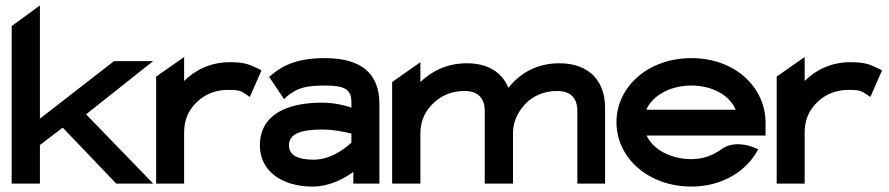

<svg xmlns="http://www.w3.org/2000/svg" viewBox="-20 -676 3275 707"><path d="M23 0H127V-142L211 -206L408 0H544L297 -255L544 -451H400L127 -239V-656L23 -580Z M555 0H658V-190C658 -238 678 -276 707 -302C732 -326 770 -345 819 -345C864 -345 868 -340 885 -329L900 -319L943 -417L929 -424C902 -436 886 -447 827 -447C753 -447 698 -417 658 -378V-466L555 -394Z M937 -140C937 -47 1017 11 1131 11C1195 11 1250 -20 1281 -43V0H1377V-295C1377 -407 1308 -462 1176 -462C1081 -462 1024 -438 981 -401L971 -393L1026 -311L1039 -323C1076 -353 1109 -361 1176 -361C1250 -361 1274 -347 1274 -299V-280C1250 -288 1210 -298 1166 -298C1038 -298 937 -255 937 -140ZM1044 -141C1044 -185 1092 -199 1166 -199C1209 -199 1252 -190 1274 -184V-151C1260 -137 1203 -88 1135 -88C1076 -88 1044 -105 1044 -141Z M1424 0H1528V-186C1528 -234 1549 -272 1578 -298C1603 -322 1641 -341 1690 -341C1742 -341 1765 -313 1765 -267V0H1869V-186C1869 -235 1893 -272 1919 -298C1944 -322 1982 -341 2031 -341C2083 -341 2106 -313 2106 -267V0H2208V-280C2208 -374 2153 -443 2040 -443C1951 -443 1892 -402 1852 -353C1829 -408 1779 -443 1699 -443C1624 -443 1569 -413 1528 -374V-447L1424 -374Z M2250 -226C2250 -95 2367 11 2526 11C2631 11 2718 -38 2763 -111L2772 -126L2756 -133C2755 -133 2687 -164 2636 -126C2605 -104 2569 -90 2526 -90C2450 -90 2384 -126 2361 -177H2799V-224C2799 -356 2685 -462 2526 -462C2367 -462 2250 -357 2250 -226ZM2360 -272C2382 -324 2448 -361 2526 -361C2603 -361 2667 -325 2689 -272Z M2840 0H2943V-190C2943 -238 2963 -276 2992 -302C3017 -326 3055 -345 3104 -345C3149 -345 3153 -340 3170 -329L3185 -319L3228 -417L3214 -424C3187 -436 3171 -447 3112 -447C3038 -447 2983 -417 2943 -378V-466L2840 -394Z"/></svg>

Font: Charger Sport
Style: BlkExt
Weight: 900
Designer: Jasper
Foundry: Cannot Into Space Fonts
Version: Version 1.1